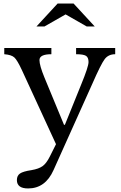

<svg xmlns="http://www.w3.org/2000/svg" viewBox="-20 -800 679 1080"><path d="M499 -328 281 157Q235 260 138 260Q75 260 75 213Q75 188 92.5 176Q110 164 157 157Q198 150 219.5 134.5Q241 119 260 81L295 11L103 -406Q77 -462 60.5 -477Q44 -492 4 -495V-530H269V-495Q202 -495 202 -462Q202 -432 230 -364L340 -98H345L436 -323Q478 -425 478 -451Q478 -477 463.5 -486Q449 -495 408 -495V-530H628V-495Q590 -495 569 -467.5Q548 -440 499 -328ZM304 -780H394L513 -651H468L349 -719L230 -651H185Z"/></svg>

Font: Libre Baskerville
Style: Regular
Weight: 400
Designer: Pablo Impallari, Rodrigo Fuenzalida
Foundry: Pablo Impallari, Rodrigo Fuenzalida
Version: Version 1.000